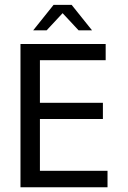

<svg xmlns="http://www.w3.org/2000/svg" viewBox="-20 -790 540 810"><path d="M66.4 -604.5H425.8V-536.1H148.4V-356.4H414.1V-288.1H148.4V-69.3H433.6V0H66.4ZM206.1 -769.5H282.2L368.2 -662.1H311.5L244.1 -734.4L176.8 -662.1H120.1Z"/></svg>

Font: BabelStone Mayan Numerals
Style: Regular
Weight: 400
Designer: Andrew West
Foundry: BabelStone
Version: Version 11.000 June 09, 2018